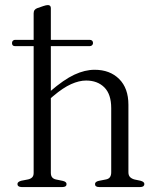

<svg xmlns="http://www.w3.org/2000/svg" viewBox="-20 -756 626 776"><path d="M28.5 -582Q28.5 -588 32.2 -591.5Q36 -595 41 -595H342.5Q349 -595 352.5 -591.5Q356 -588 356 -582Q356 -577 352.2 -573.2Q348.5 -569.5 342.5 -569.5H41Q28.5 -569.5 28.5 -582ZM172.5 -348.5 156.5 -364 182 -386Q238 -434.5 280.5 -454.2Q323 -474 362.5 -474Q424 -474 461.5 -436.8Q499 -399.5 499 -332.5V-60Q499 -47 505.8 -40.2Q512.5 -33.5 524 -30.5L548 -25.5Q555.5 -23.5 559.5 -20.2Q563.5 -17 563.5 -12Q563.5 -6.5 559.2 -3.2Q555 0 546.5 0H381Q364 0 364 -12Q364 -21.5 379 -25L407 -30.5Q419 -32.5 424.2 -39.8Q429.5 -47 429.5 -60V-319Q429.5 -375 401.8 -402.8Q374 -430.5 328 -430.5Q300 -430.5 267.5 -416Q235 -401.5 195.5 -368ZM185.5 -723.5V-57.5Q185.5 -45.5 191 -39Q196.5 -32.5 207 -30.5L233.5 -25Q249 -21.5 249 -12Q249 0 232 0H67.5Q59.5 0 55 -3.2Q50.5 -6.5 50.5 -12Q50.5 -17 54.5 -20.2Q58.5 -23.5 66 -25.5L94 -31Q104.5 -33.5 110.2 -39.5Q116 -45.5 116 -57V-702Q116 -710.5 119.8 -715.5Q123.5 -720.5 130.5 -723L155 -731.5Q161.5 -733.5 165.5 -734.5Q169.5 -735.5 174 -735.5Q179.5 -735.5 182.5 -732.2Q185.5 -729 185.5 -723.5Z"/></svg>

Font: Fraunces Light
Style: Regular
Weight: 300
Version: Version 1.000;[b76b70a41]